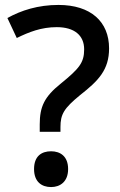

<svg xmlns="http://www.w3.org/2000/svg" viewBox="-20 -744 487 778"><path d="M141 -240V-210H225V-229C225 -281 239 -305 305 -359C379 -417 422 -461 422 -548C422 -656 348 -724 217 -724C134 -724 66 -702 10 -671L48 -590C97 -614 147 -634 210 -634C281 -634 321 -601 321 -544C321 -490 301 -466 226 -405C160 -352 141 -312 141 -240ZM118 -59C118 -8 148 14 187 14C224 14 256 -8 256 -59C256 -111 224 -131 187 -131C148 -131 118 -111 118 -59Z"/></svg>

Font: Noto Sans Canadian Aboriginal Medium
Style: Regular
Weight: 500
Designer: Monotype Design Team, Typotheque's Kevin King
Foundry: Monotype Imaging Inc.
Version: Version 2.004